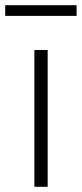

<svg xmlns="http://www.w3.org/2000/svg" viewBox="-62 -717 314 737"><path d="M70 0V-525H121V0ZM-42 -656V-697H232V-656Z"/></svg>

Font: Readex Pro ExtraLight
Style: Regular
Weight: 200
Designer: Bonnie Shaver-Troup, Thomas Jockin
Foundry: Lexend
Version: Version 1.203; ttfautohint (v1.8.3)